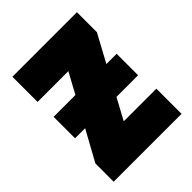

<svg xmlns="http://www.w3.org/2000/svg" viewBox="-166 -641 728 728"><g transform="rotate(-45 198.5 -276.5)"><path d="M372 -553V-446L312 -335H367V-220H251L205 -135H380V0H16V-98L83 -220H29V-335H146L191 -418H26V-553Z"/></g></svg>

Font: Noto Sans ExtraCondensed Black
Style: Regular
Weight: 900
Width: 2
Designer: Monotype Design Team
Foundry: Monotype Imaging Inc.
Version: Version 2.013; ttfautohint (v1.8.4.7-5d5b)